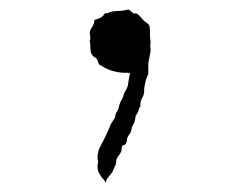

<svg xmlns="http://www.w3.org/2000/svg" viewBox="-20 -487 476 404"><path d="M250 -466.8Q252 -466.8 253.9 -464.8Q254.9 -463.9 255.9 -462.9Q258.8 -460.9 260.7 -459Q263.7 -458 266.6 -459Q273.4 -455.1 278.3 -448.2Q283.2 -442.4 289.1 -438.5Q293.9 -435.5 294.9 -430.7Q294.9 -425.8 295.9 -421.9Q294.9 -414.1 295.9 -406.2Q296.9 -402.3 296.9 -398.4Q296.9 -394.5 295.9 -390.6Q296.9 -386.7 296.9 -381.8Q296.9 -377.9 295.9 -374Q294.9 -367.2 293 -360.4Q292 -354.5 292 -347.7Q292 -347.7 292 -346.7Q292 -346.7 292 -346.7Q292 -346.7 292 -346.7Q292 -346.7 292 -346.7Q292 -342.8 292 -338.9Q292 -335 292 -331.1Q288.1 -323.2 286.1 -315.4Q284.2 -306.6 283.2 -298.8Q284.2 -289.1 279.3 -281.2Q274.4 -272.5 275.4 -262.7Q272.5 -259.8 271.5 -254.9Q270.5 -251 268.6 -248Q264.6 -243.2 264.6 -237.3Q263.7 -232.4 261.7 -226.6Q257.8 -221.7 256.8 -215.8Q255.9 -209 252 -204.1Q248 -199.2 247.1 -193.4Q247.1 -187.5 243.2 -182.6Q237.3 -181.6 236.3 -177.7Q235.4 -172.9 235.4 -168.9Q233.4 -164.1 229.5 -159.2Q225.6 -154.3 224.6 -149.4Q224.6 -142.6 221.7 -136.7Q218.8 -129.9 215.8 -124Q211.9 -119.1 208 -114.3Q203.1 -109.4 203.1 -102.5Q200.2 -106.4 197.3 -110.4Q193.4 -113.3 191.4 -118.2Q186.5 -125 185.5 -131.8Q184.6 -139.6 186.5 -146.5Q184.6 -154.3 185.5 -161.1Q186.5 -168.9 189.5 -175.8Q194.3 -185.5 200.2 -196.3Q205.1 -207 210 -217.8Q211.9 -223.6 214.8 -228.5Q218.8 -234.4 221.7 -239.3Q222.7 -245.1 224.6 -250Q227.5 -253.9 229.5 -258.8Q230.5 -265.6 233.4 -272.5Q237.3 -278.3 239.3 -284.2Q240.2 -290 244.1 -295.9Q247.1 -300.8 249 -306.6Q250 -313.5 251 -320.3Q252 -327.1 253.9 -333Q252.9 -333 252 -333Q251 -333 250 -334Q235.4 -333 219.7 -336.9Q205.1 -340.8 193.4 -348.6Q187.5 -350.6 186.5 -356.4Q185.5 -361.3 181.6 -365.2Q172.9 -369.1 170.9 -377.9Q169.9 -386.7 169.9 -395.5Q168.9 -397.5 168.9 -400.4Q168.9 -402.3 169.9 -404.3Q169.9 -406.2 169.9 -408.2Q169.9 -409.2 169.9 -411.1Q168.9 -414.1 168.9 -417Q168.9 -422.9 172.9 -428.7Q178.7 -436.5 178.7 -445.3Q183.6 -446.3 188.5 -448.2Q193.4 -450.2 197.3 -454.1Q198.2 -457 200.2 -458Q201.2 -460 205.1 -459Q215.8 -463.9 227.5 -463.9Q238.3 -463.9 249 -466.8Q250 -466.8 250 -466.8Q250 -466.8 250 -466.8Z"/></svg>

Font: YzWr
Style: Regular
Weight: 400
Version: Version 1.0